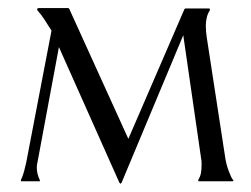

<svg xmlns="http://www.w3.org/2000/svg" viewBox="-20 -440 610 466"><path d="M30.8 -2.9Q35.6 -13.7 38.6 -24.7Q41.5 -35.6 43.9 -46.9L105 -365.7Q96.7 -378.4 88.6 -391.4Q80.6 -404.3 70.3 -415.5V-418.9L73.2 -420.4H146L147.9 -418.9L291.5 -103L427.7 -418L429.7 -419.4H488.3L489.3 -418V-415Q483.9 -406.7 481.7 -396.7Q479.5 -386.7 479.5 -377Q479.5 -370.1 480.2 -362.8Q481 -355.5 481.9 -348.6L527.3 -53.2Q527.8 -49.3 529.8 -41.7Q531.7 -34.2 534.7 -26.1Q537.6 -18.1 540.8 -11.2Q543.9 -4.4 546.9 -2L544.9 0H461.4V-3.9Q466.3 -11.7 467.8 -20.3Q469.2 -28.8 469.2 -37.6Q469.2 -41.5 469.2 -45.9Q469.2 -50.3 468.3 -54.2L424.8 -354.5L274.9 3.9L272.9 5.9L270 3.9L123 -325.7L72.3 -53.2Q71.3 -47.9 70.3 -43Q69.3 -38.1 69.3 -32.7Q69.3 -24.9 71.3 -17.3Q73.2 -9.8 76.7 -2.9V0H30.8Z"/></svg>

Font: CAT Linz
Style: Regular
Weight: 400
Designer: Peter Wiegel
Foundry: Peter Wiegel
Version: Version 1.08